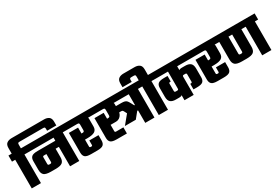

<svg xmlns="http://www.w3.org/2000/svg" viewBox="43 -1965 4422 3072"><g transform="rotate(-30 2254.0 -429.0)"><path d="M762 -858Q816 -858 850 -833Q884 -808 884 -746V-676H714V-709Q714 -732 707.5 -738.5Q701 -745 678 -745H246Q224 -745 217 -738.5Q210 -732 210 -709V-642H270V-529H210V0H40V-529H-20V-642H40V-746Q40 -808 74 -833Q108 -858 162 -858Z M748 -552H918V0H748ZM230 -642H978V-529H230ZM688 -205Q688 -135 652.5 -106.5Q617 -78 527 -78H441Q351 -78 315.5 -106.5Q280 -135 280 -205V-365Q280 -420 309 -446Q338 -472 420 -472H844V-359H473Q462 -359 456 -354.5Q450 -350 450 -339V-215Q450 -201 457 -196Q464 -191 475 -191H493Q504 -191 511 -196Q518 -201 518 -215V-386H688Z M998 -472H1168V-123Q1168 -112 1174 -107.5Q1180 -103 1191 -103H1204Q1211 -103 1216 -107.5Q1221 -112 1221 -123V-204H1391V-107Q1391 -52 1362 -26Q1333 0 1251 0H1138Q1056 0 1027 -26Q998 -52 998 -107ZM938 -642H1451V-529H1340L1364 -546Q1377 -541 1384 -531Q1391 -521 1391 -504V-365Q1391 -303 1348.5 -276.5Q1306 -250 1211 -250H1155V-363H1187Q1206 -363 1213.5 -370.5Q1221 -378 1221 -397V-495Q1221 -515 1214 -522Q1207 -529 1187 -529H938Z M1471 -472H1641V-133Q1641 -122 1647 -117.5Q1653 -113 1664 -113H1798V0H1611Q1529 0 1500 -26Q1471 -52 1471 -107ZM2307 -552V0H2137V-552ZM1960 -467Q2003 -467 2026.5 -460Q2050 -453 2064.5 -436Q2079 -419 2094 -390L2156 -273L2031 -119H1830L1982 -304L1979 -245L1936 -326Q1928 -342 1920 -348Q1912 -354 1892 -354H1856V-467ZM2242 -331V-231H2067V-331ZM1411 -642H2367V-529H1813L1837 -546Q1850 -541 1857 -531Q1864 -521 1864 -504V-388Q1864 -348 1847 -316.5Q1830 -285 1802.5 -267.5Q1775 -250 1742 -250H1628V-363H1660Q1679 -363 1686.5 -370.5Q1694 -378 1694 -397V-495Q1694 -515 1687 -522Q1680 -529 1660 -529H1411Z M2617 -642V-529H2327V-642ZM2557 -552V0H2387V-552ZM2435 -858Q2489 -858 2523 -833Q2557 -808 2557 -746V-636H2387V-709Q2387 -732 2380.5 -738.5Q2374 -745 2351 -745H2313Q2291 -745 2284 -738.5Q2277 -732 2277 -709V-676H2107V-746Q2107 -808 2141 -833Q2175 -858 2229 -858Z M2862 -592H3032V0H2862ZM2821 -472V-369H2810Q2799 -369 2793 -364.5Q2787 -360 2787 -349V-215Q2787 -201 2793 -196Q2799 -191 2810 -191H2839Q2850 -191 2856 -196Q2862 -201 2862 -215L2876 -148Q2876 -114 2864 -96Q2852 -78 2809 -78H2748Q2684 -78 2650.5 -106.5Q2617 -135 2617 -205V-365Q2617 -420 2646 -446Q2675 -472 2757 -472ZM3146 -472Q3211 -472 3244 -443.5Q3277 -415 3277 -345V-185Q3277 -130 3248 -104Q3219 -78 3137 -78H3073V-181H3084Q3095 -181 3101 -185.5Q3107 -190 3107 -201V-335Q3107 -349 3101 -354Q3095 -359 3084 -359H3055Q3044 -359 3038 -354Q3032 -349 3032 -335L3018 -402Q3018 -437 3030 -454.5Q3042 -472 3085 -472ZM2577 -642H3317V-529H2577Z M3337 -472H3507V-123Q3507 -112 3513 -107.5Q3519 -103 3530 -103H3543Q3550 -103 3555 -107.5Q3560 -112 3560 -123V-204H3730V-107Q3730 -52 3701 -26Q3672 0 3590 0H3477Q3395 0 3366 -26Q3337 -52 3337 -107ZM3277 -642H3790V-529H3679L3703 -546Q3716 -541 3723 -531Q3730 -521 3730 -504V-365Q3730 -303 3687.5 -276.5Q3645 -250 3550 -250H3494V-363H3526Q3545 -363 3552.5 -370.5Q3560 -378 3560 -397V-495Q3560 -515 3553 -522Q3546 -529 3526 -529H3277Z M4298 -572H4468V0H4298ZM3750 -642H4528V-529H3750ZM3810 -562H3980V-215Q3980 -201 3987 -196Q3994 -191 4005 -191H4023Q4034 -191 4041 -196Q4048 -201 4048 -215V-562H4218V-205Q4218 -135 4182.5 -106.5Q4147 -78 4057 -78H3971Q3881 -78 3845.5 -106.5Q3810 -135 3810 -205Z"/></g></svg>

Font: Teko Light
Style: Bold
Weight: 700
Version: Version 2.000;gftools[0.9.28.dev9+g7d2139d.d20230707]